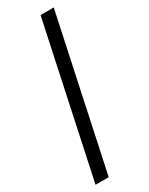

<svg xmlns="http://www.w3.org/2000/svg" viewBox="-203 -726 656 845"><g transform="rotate(-30 125.5 -303.0)"><path d="M10 81 174 -687H241L77 81Z"/></g></svg>

Font: Bricolage Grotesque 10pt Condensed Light
Style: Regular
Weight: 300
Width: 3
Designer: Mathieu Triay
Foundry: Atelier Triay
Version: Version 1.000; ttfautohint (v1.8.4.7-5d5b);gftools[0.9.32]